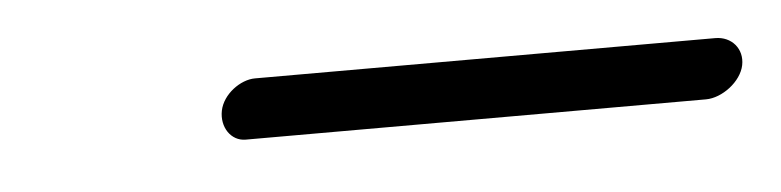

<svg xmlns="http://www.w3.org/2000/svg" viewBox="-22 -335 480 118"><g transform="rotate(-5 217.5 -275.5)"><path d="M127 -257H411C421 -257 433 -266 435 -276C437 -286 430 -294 420 -294H136C127 -294 116 -286 114 -276C112 -266 118 -257 127 -257Z"/></g></svg>

Font: Electronic
Style: SeLtIt
Weight: 300
Version: Version 1.011